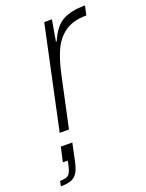

<svg xmlns="http://www.w3.org/2000/svg" viewBox="-191 -588 679 895"><g transform="rotate(-20 149.0 -141.0)"><path d="M141 -510H179L161 -406H165Q193 -472 234.5 -495Q276 -518 346 -518L336 -472Q271 -472 231 -444.5Q191 -417 169 -369.5Q147 -322 132 -251L78 0H32ZM20 151 23 134H-1L15 62H72L56 138Q48 179 37 199Q26 219 6.5 227.5Q-13 236 -48 236L-43 211Q-10 211 1 199.5Q12 188 20 151Z"/></g></svg>

Font: Saira Semi Condensed ExtraLight
Style: Italic
Weight: 200
Width: 4
Italic angle: -12°
Designer: Hector Gatti with collaboration of the Omnibus-Type team
Foundry: Omnibus-Type
Version: Version 1.001; ttfautohint (v1.8)